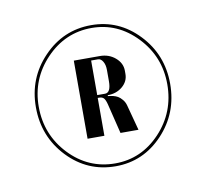

<svg xmlns="http://www.w3.org/2000/svg" viewBox="-46 -777 419 390"><g transform="rotate(-10 163.5 -582.5)"><path d="M164.1 -437Q106 -437 65.4 -479.7Q24.9 -522.5 24.9 -583Q24.9 -643.1 65.7 -685.5Q106.4 -728 164.1 -728Q221.2 -728 261.5 -685.5Q301.8 -643.1 301.8 -583Q301.8 -522.5 261.5 -479.7Q221.2 -437 164.1 -437ZM164.1 -442.9Q218.3 -442.9 257.1 -484.1Q295.9 -525.4 295.9 -583Q295.9 -640.1 256.8 -681.2Q217.8 -722.2 164.1 -722.2Q109.4 -722.2 70.1 -681.2Q30.8 -640.1 30.8 -583Q30.8 -525.4 69.8 -484.1Q108.9 -442.9 164.1 -442.9ZM117.2 -663.1H170.9Q189.5 -663.1 202.6 -651.9Q215.8 -640.6 215.8 -625V-618.2Q215.8 -603 203.4 -592.5Q190.9 -582 172.9 -582V-580.1Q174.3 -580.1 176.3 -579.8Q178.2 -579.6 183.6 -578.4Q189 -577.1 193.1 -574.7Q197.3 -572.3 201.7 -567.1Q206.1 -562 208 -555.2L222.2 -502H185.1L169.9 -564Q167.5 -573.2 164.3 -576.7Q161.1 -580.1 154.8 -580.1H151.9V-502H117.2ZM151.9 -657.2V-585.9H168Q180.2 -585.9 180.2 -609.9V-632.8Q180.2 -643.6 176 -650.4Q171.9 -657.2 166 -657.2Z"/></g></svg>

Font: Moniqa Black Display
Style: Regular
Weight: 900
Designer: Rajesh Rajput
Foundry: Rajesh Rajput
Version: Version 1.000